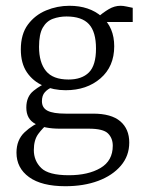

<svg xmlns="http://www.w3.org/2000/svg" viewBox="-20 -443 498 664"><path d="M427 50Q427 96 398 130Q369 164 319.5 182.5Q270 201 206 201Q124 201 80.5 169.5Q37 138 37 85Q37 41 65 14.5Q93 -12 130 -26L148 -17Q128 -1 112.5 20Q97 41 97 76Q97 113 122.5 138Q148 163 218 163Q285 163 327.5 138Q370 113 370 61Q370 35 353.5 18.5Q337 2 287 2H187Q134 2 102.5 -14.5Q71 -31 71 -71Q71 -109 96 -129Q121 -149 149 -160L162 -142Q146 -136 135.5 -124.5Q125 -113 125 -93Q125 -70 144.5 -60Q164 -50 207 -50H302Q365 -50 396 -23.5Q427 3 427 50ZM375 -283Q375 -213 327.5 -172Q280 -131 207 -131Q165 -131 129.5 -146.5Q94 -162 73 -193Q52 -224 52 -272Q52 -325 76.5 -358Q101 -391 139.5 -407Q178 -423 220 -423Q289 -423 332 -385.5Q375 -348 375 -283ZM115 -281Q115 -227 139 -197.5Q163 -168 217 -168Q263 -168 287.5 -192.5Q312 -217 312 -275Q312 -333 287.5 -359.5Q263 -386 210 -386Q185 -386 163 -378Q141 -370 128 -347.5Q115 -325 115 -281ZM329 -367 313 -380Q337 -400 356.5 -411.5Q376 -423 397 -423Q406 -423 417.5 -420.5Q429 -418 439 -416V-367Z"/></svg>

Font: Rasa Light
Style: Regular
Weight: 300
Designer: Anna Giedrys (Yrsa+Rasa design), David Brezina (Yrsa art-direction, Rasa art-direction, design)
Foundry: Rosetta Type Foundry
Version: Version 2.004